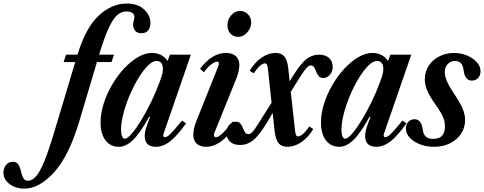

<svg xmlns="http://www.w3.org/2000/svg" viewBox="-289 -842 2810 1115"><path d="M172 -139.5Q113 60.5 26.5 157Q-60 253.5 -148.5 253.5Q-180 253.5 -207.5 241.8Q-235 230 -252 209.2Q-269 188.5 -269 161Q-269 136 -254.5 116.8Q-240 97.5 -215 97.5Q-195.5 97.5 -186 108.8Q-176.5 120 -171.8 136.5Q-167 153 -162.8 169.5Q-158.5 186 -150.2 197Q-142 208 -124.5 207.5Q-102 206.5 -80 182.2Q-58 158 -32 95.5Q-6 33 28 -82L148 -481.5H80.5L94.5 -524.5H161Q209.5 -683 285.2 -752.2Q361 -821.5 446 -821.5Q511 -821.5 547.8 -787.2Q584.5 -753 584.5 -708Q584.5 -683.5 571.8 -666.2Q559 -649 532.5 -649Q508 -649 496 -663.5Q484 -678 484 -697Q484 -710.5 487.8 -722.5Q491.5 -734.5 491.5 -744.5Q491.5 -759 478.5 -767.2Q465.5 -775.5 445 -775.5Q414 -775.5 389 -751.8Q364 -728 339.5 -673.2Q315 -618.5 286.5 -524.5H373L358.5 -481.5H274Z M401.5 10.5Q352 10.5 323.5 -27.2Q295 -65 295 -130Q295 -183.5 313 -240.2Q331 -297 361.8 -349.5Q392.5 -402 431.2 -443.8Q470 -485.5 511.8 -510Q553.5 -534.5 593 -534.5Q652.5 -534.5 684.5 -488L698 -524.5H819.5L661.5 -67.5Q653.5 -45.5 669.5 -45.5Q677.5 -45.5 688.2 -53.5Q699 -61.5 717.8 -82.2Q736.5 -103 768.5 -142L791.5 -125.5Q738.5 -51.5 698.2 -20.5Q658 10.5 616.5 10.5Q551.5 10.5 551.5 -52.5Q551.5 -73 559 -98Q566.5 -123 582.5 -162.5L577 -164Q526 -70.5 484.5 -30Q443 10.5 401.5 10.5ZM436 -36.5Q450.5 -36.5 475.8 -65.5Q501 -94.5 530.5 -142.8Q560 -191 588.8 -250Q617.5 -309 639 -368.5Q650 -398 653.5 -413.2Q657 -428.5 657 -441Q657 -488 619 -488Q597 -488 569.8 -460.8Q542.5 -433.5 515 -388.8Q487.5 -344 464.8 -290.5Q442 -237 428 -183.5Q414 -130 414 -86.5Q414 -63.5 419.8 -50Q425.5 -36.5 436 -36.5Z M1095 -628Q1066.5 -628 1049.2 -646.8Q1032 -665.5 1032 -696.5Q1032 -729 1054 -753.8Q1076 -778.5 1105 -778.5Q1132 -778.5 1151 -759Q1170 -739.5 1170 -712Q1170 -691 1159.2 -671.8Q1148.5 -652.5 1131.2 -640.2Q1114 -628 1095 -628ZM907.5 10.5Q872.5 10.5 853 -8Q833.5 -26.5 833.5 -58.5Q833.5 -72 837.2 -92.5Q841 -113 849 -133L978 -455.5Q981 -462.5 981.5 -466.8Q982 -471 982 -474Q982 -484 972 -484Q957.5 -484 935.8 -466.8Q914 -449.5 895 -422L873 -443Q943 -534.5 1022.5 -534.5Q1060 -534.5 1080.5 -516Q1101 -497.5 1101 -465Q1101 -452 1097.2 -431.8Q1093.5 -411.5 1085.5 -391L957 -73Q954.5 -66.5 954 -63.5Q953.5 -60.5 953.5 -58Q953.5 -45.5 965.5 -45.5Q979 -45.5 1000.8 -65.5Q1022.5 -85.5 1063.5 -136.5L1086.5 -120Q1038 -52.5 995.2 -21Q952.5 10.5 907.5 10.5Z M1379.5 10.5Q1346 10.5 1328.8 -10.5Q1311.5 -31.5 1306 -79L1294.5 -186L1261 -129.5Q1215.5 -54.5 1181 -27.2Q1146.5 0 1105.5 0Q1066.5 0 1046 -20.2Q1025.5 -40.5 1025.5 -71Q1025.5 -97 1041.8 -116.2Q1058 -135.5 1080.5 -135.5Q1098 -135.5 1107 -124.5Q1116 -113.5 1121.5 -99.2Q1127 -85 1133.8 -74Q1140.5 -63 1153 -63Q1164.5 -63 1176 -74.8Q1187.5 -86.5 1204.5 -113.5L1288 -245.5L1267.5 -435.5Q1265.5 -457.5 1261.5 -465.8Q1257.5 -474 1250 -474Q1223.5 -474 1184.5 -416.5L1160.5 -431Q1191 -480.5 1230.2 -507.5Q1269.5 -534.5 1312 -534.5Q1346 -534.5 1363 -513.5Q1380 -492.5 1385 -445L1393 -370L1414 -403.5Q1457.5 -473.5 1490.5 -499Q1523.5 -524.5 1563 -524.5Q1602.5 -524.5 1622.8 -504.5Q1643 -484.5 1643 -453.5Q1643 -427.5 1627 -408.2Q1611 -389 1588 -389Q1570.5 -389 1561.8 -400Q1553 -411 1547.5 -425.5Q1542 -440 1535.5 -451Q1529 -462 1516 -462Q1496.5 -462 1464 -411L1399.5 -309L1424 -88.5Q1426 -67 1429.8 -58.5Q1433.5 -50 1441 -50Q1468 -50 1507 -107.5L1530.5 -92.5Q1500.5 -43.5 1461 -16.5Q1421.5 10.5 1379.5 10.5Z M1681.5 10.5Q1632 10.5 1603.5 -27.2Q1575 -65 1575 -130Q1575 -183.5 1593 -240.2Q1611 -297 1641.8 -349.5Q1672.5 -402 1711.2 -443.8Q1750 -485.5 1791.8 -510Q1833.5 -534.5 1873 -534.5Q1932.5 -534.5 1964.5 -488L1978 -524.5H2099.5L1941.5 -67.5Q1933.5 -45.5 1949.5 -45.5Q1957.5 -45.5 1968.2 -53.5Q1979 -61.5 1997.8 -82.2Q2016.5 -103 2048.5 -142L2071.5 -125.5Q2018.5 -51.5 1978.2 -20.5Q1938 10.5 1896.5 10.5Q1831.5 10.5 1831.5 -52.5Q1831.5 -73 1839 -98Q1846.5 -123 1862.5 -162.5L1857 -164Q1806 -70.5 1764.5 -30Q1723 10.5 1681.5 10.5ZM1716 -36.5Q1730.5 -36.5 1755.8 -65.5Q1781 -94.5 1810.5 -142.8Q1840 -191 1868.8 -250Q1897.5 -309 1919 -368.5Q1930 -398 1933.5 -413.2Q1937 -428.5 1937 -441Q1937 -488 1899 -488Q1877 -488 1849.8 -460.8Q1822.5 -433.5 1795 -388.8Q1767.5 -344 1744.8 -290.5Q1722 -237 1708 -183.5Q1694 -130 1694 -86.5Q1694 -63.5 1699.8 -50Q1705.5 -36.5 1716 -36.5Z M2231 10.5Q2187.5 10.5 2150.2 -3.8Q2113 -18 2090.5 -42.2Q2068 -66.5 2068 -96Q2068 -119.5 2082.2 -134.5Q2096.5 -149.5 2118 -149.5Q2158 -149.5 2165.5 -92.5Q2169.5 -60.5 2184.5 -48Q2199.5 -35.5 2225 -35.5Q2263 -35.5 2279 -55Q2295 -74.5 2295 -107.5Q2295 -126 2290.5 -143.5Q2286 -161 2273 -184.2Q2260 -207.5 2234.5 -243Q2204 -286 2191 -318.5Q2178 -351 2178 -381Q2178 -426 2201 -460.5Q2224 -495 2262.5 -514.8Q2301 -534.5 2347 -534.5Q2386.5 -534.5 2421.8 -520.2Q2457 -506 2479.2 -481.8Q2501.5 -457.5 2501.5 -428Q2501.5 -404.5 2487.5 -389.2Q2473.5 -374 2451.5 -374Q2411 -374 2403.5 -432Q2400 -464 2386.5 -476Q2373 -488 2354 -488Q2328 -488 2311 -470Q2294 -452 2294 -422Q2294 -377.5 2344.5 -303Q2383 -245.5 2397.5 -211.2Q2412 -177 2412 -146Q2412 -100 2388.2 -64.8Q2364.5 -29.5 2323.8 -9.5Q2283 10.5 2231 10.5Z"/></svg>

Font: Libre Caslon Condensed Bold
Style: Italic
Weight: 700
Italic angle: -22.583°
Designer: Pablo Impallari, Rodrigo Fuenzalida, Katja Schimmel, Ertekin Erdin
Foundry: Pablo Impallari, Rodrigo Fuenzalida
Version: Version 2.000; ttfautohint (v1.8.4.7-5d5b);gftools[0.9.33]